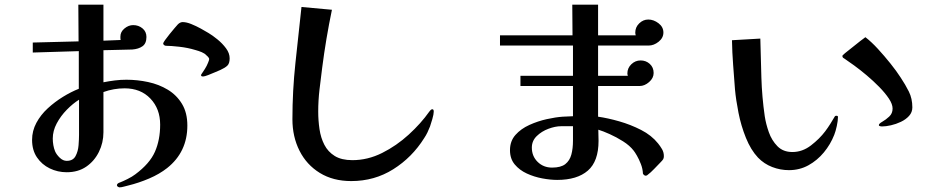

<svg xmlns="http://www.w3.org/2000/svg" viewBox="-20 -756 4040 826"><path d="M320 -327V-176Q320 -158 318 -131.5Q316 -105 305 -84.5Q294 -64 267 -64Q251 -64 237 -77.5Q223 -91 217 -105Q212 -117 209.5 -131.5Q207 -146 207 -160Q207 -193 224 -225Q241 -257 267.5 -284Q294 -311 320 -327ZM786 -216Q786 -271 763 -309Q740 -347 702 -370Q664 -393 617.5 -403Q571 -413 524 -413Q499 -413 474.5 -410Q450 -407 425 -402V-540Q458 -541 488.5 -541.5Q519 -542 549 -543Q576 -545 593 -557Q610 -569 610 -597Q610 -620 593 -634Q576 -648 553 -648Q533 -648 515.5 -633.5Q498 -619 498 -599Q498 -595 498 -591Q498 -587 499 -584L425 -581V-736H317L318 -578L121 -573V-530L319 -536V-374Q286 -361 251 -339.5Q216 -318 185.5 -290Q155 -262 136.5 -227.5Q118 -193 118 -154Q118 -110 139 -79Q160 -48 194 -31.5Q228 -15 267 -15Q316 -15 351 -39Q386 -63 405.5 -102.5Q425 -142 425 -187V-360Q447 -368 470 -372Q493 -376 516 -376Q585 -376 627 -332Q669 -288 669 -220Q669 -154 646.5 -103Q624 -52 562 -6Q549 4 529 14Q509 24 496 29Q492 30 487.5 33Q483 36 483 41Q483 45 487.5 47.5Q492 50 494 50Q502 50 512.5 47Q523 44 532 42Q577 31 621.5 12Q666 -7 699 -33Q786 -102 786 -216ZM968 -505Q968 -527 952.5 -548Q937 -569 915.5 -586.5Q894 -604 877 -614Q864 -622 844 -633Q824 -644 803 -652.5Q782 -661 766 -661Q755 -661 745 -651Q741 -647 731 -635Q721 -623 709.5 -609Q698 -595 690 -583.5Q682 -572 682 -569Q682 -565 686 -562Q690 -559 694 -559Q714 -559 750.5 -555Q787 -551 820 -541Q835 -537 848 -531.5Q861 -526 868 -518Q873 -514 876.5 -509.5Q880 -505 880 -502Q880 -498 875 -486Q870 -473 861.5 -459.5Q853 -446 848 -439Q845 -436 845 -432Q845 -427 854 -427Q860 -427 875.5 -433Q891 -439 907 -446Q923 -453 928 -455Q948 -464 958 -473.5Q968 -483 968 -505Z M1846 -276Q1846 -286 1840 -286Q1836 -286 1832.5 -282.5Q1829 -279 1827 -276Q1791 -225 1738.5 -177Q1686 -129 1624 -98Q1562 -67 1496 -67Q1449 -67 1420 -85Q1391 -103 1375.5 -133Q1360 -163 1354.5 -200.5Q1349 -238 1349 -276Q1349 -323 1354.5 -370.5Q1360 -418 1366 -464Q1382 -589 1408 -714L1277 -726Q1264 -606 1251 -485.5Q1238 -365 1238 -243Q1238 -168 1268.5 -107.5Q1299 -47 1356 -12Q1413 23 1491 23Q1591 23 1672 -28Q1753 -79 1805 -162Q1813 -174 1819 -186.5Q1825 -199 1830 -212Q1834 -223 1840 -244Q1846 -265 1846 -276Z M2445 -213V-151Q2445 -117 2438 -91Q2431 -65 2412 -50Q2393 -35 2355 -35Q2318 -35 2293 -59.5Q2268 -84 2268 -121Q2268 -150 2289 -170.5Q2310 -191 2339.5 -202Q2369 -213 2394 -213ZM2836 -84Q2836 -101 2828 -114.5Q2820 -128 2811 -139Q2783 -174 2738 -197Q2693 -220 2644 -234Q2595 -248 2553 -254V-386H2732Q2753 -386 2772.5 -403Q2792 -420 2792 -442Q2792 -466 2775.5 -481Q2759 -496 2736 -496Q2713 -496 2696 -479.5Q2679 -463 2679 -440Q2679 -436 2681 -430H2553V-560H2770Q2793 -560 2813.5 -576.5Q2834 -593 2834 -616Q2834 -640 2813 -656Q2792 -672 2769 -672Q2747 -672 2730 -655.5Q2713 -639 2713 -616Q2713 -610 2715 -604H2553V-736H2442L2443 -604H2131V-560H2445V-430H2219V-386H2445V-256Q2435 -255 2423.5 -255Q2412 -255 2401 -254Q2371 -252 2332.5 -243.5Q2294 -235 2257.5 -218.5Q2221 -202 2197.5 -175.5Q2174 -149 2174 -110Q2174 -73 2194.5 -48.5Q2215 -24 2246.5 -9.5Q2278 5 2313 11.5Q2348 18 2377 18Q2463 18 2509 -22Q2555 -62 2555 -150Q2555 -161 2554.5 -173.5Q2554 -186 2554 -198Q2574 -192 2603 -179Q2632 -166 2660.5 -148Q2689 -130 2706 -108Q2711 -102 2720 -86.5Q2729 -71 2737 -50.5Q2745 -30 2746 -9Q2746 -7 2751.5 -2.5Q2757 2 2764 -2Q2780 -14 2794.5 -29.5Q2809 -45 2822 -58Q2830 -66 2833 -71Q2836 -76 2836 -84Z M3585 -253Q3585 -258 3578 -258Q3574 -258 3572 -256Q3562 -239 3552 -223Q3542 -207 3530 -191Q3506 -159 3469 -130.5Q3432 -102 3389 -102Q3349 -102 3324.5 -127Q3300 -152 3287.5 -187.5Q3275 -223 3270 -256Q3258 -339 3255.5 -423Q3253 -507 3251 -590L3129 -583Q3130 -530 3134 -477Q3138 -424 3142 -371Q3146 -327 3157 -271Q3168 -215 3189 -163Q3210 -111 3241 -78Q3267 -51 3302 -37.5Q3337 -24 3374 -24Q3420 -24 3458 -45Q3496 -66 3524.5 -100.5Q3553 -135 3569 -176Q3575 -191 3580 -214Q3585 -237 3585 -253ZM3905 -294Q3905 -332 3890 -362Q3875 -392 3855 -422Q3837 -450 3811 -482.5Q3785 -515 3757 -545.5Q3729 -576 3703 -596Q3681 -580 3659 -562Q3637 -544 3615 -527Q3614 -526 3609 -521.5Q3604 -517 3604 -516Q3604 -510 3607 -507.5Q3610 -505 3614 -503Q3629 -493 3654.5 -474.5Q3680 -456 3708.5 -432Q3737 -408 3762.5 -382Q3788 -356 3804 -332Q3820 -308 3820 -289Q3820 -268 3805.5 -254.5Q3791 -241 3776 -232.5Q3761 -224 3761 -218Q3761 -214 3766.5 -213Q3772 -212 3774 -212Q3791 -212 3813 -217Q3835 -222 3856 -232Q3877 -242 3891 -257.5Q3905 -273 3905 -294Z"/></svg>

Font: UoqMunThenKhung
Style: Regular
Weight: 400
Designer: Font-Kai, 金井和夫, 宇文滿月
Foundry: Kazuo Kanai, Moonlit Owen
Version: Version 1.197